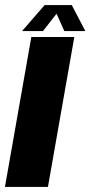

<svg xmlns="http://www.w3.org/2000/svg" viewBox="-52 -737 357 757"><path d="M-32.5 0 71.5 -591H241L137 0ZM35 -614.5 124 -717H231L284.5 -614.5H201.5L171 -683L117.5 -614.5Z"/></svg>

Font: Anybody Condensed ExtraBold
Style: Italic
Weight: 800
Width: 3
Italic angle: -10°
Designer: Tyler Finck
Foundry: Etcetera Type Company
Version: Version 1.010; ttfautohint (v1.8.3) -l 8 -r 50 -G 200 -x 14 